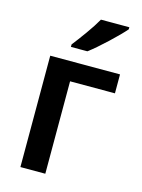

<svg xmlns="http://www.w3.org/2000/svg" viewBox="-116 -834 666 901"><g transform="rotate(15 217.0 -383.0)"><path d="M413 -541V-449H195V0H74V-541ZM398 -766H260Q241 -732 210 -689Q179 -646 157 -618V-606H237Q273 -633 323.5 -680.5Q374 -728 398 -756Z"/></g></svg>

Font: Noto Sans Display Medium
Style: Regular
Weight: 500
Designer: Monotype Design Team
Foundry: Monotype Imaging Inc.
Version: Version 1.900